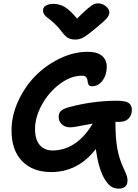

<svg xmlns="http://www.w3.org/2000/svg" viewBox="-20 -1005 826 1146"><path d="M565.9 -984.9Q591.8 -984.9 612.3 -967.5Q632.8 -950.2 632.8 -930.2Q632.8 -915 617.7 -896.5Q602.5 -877.9 546.9 -833Q541 -828.1 529.1 -818.6Q517.1 -809.1 512.9 -805.9Q508.8 -802.7 499.8 -795.9Q490.7 -789.1 487.1 -786.9Q483.4 -784.7 476.1 -780.5Q468.8 -776.4 464.4 -775.1Q460 -773.9 453.4 -772Q446.8 -770 440.4 -769.5Q434.1 -769 426.8 -769Q401.9 -769 383.8 -780.3Q365.7 -791.5 347.2 -817.9Q327.1 -844.2 304.7 -865Q282.2 -885.7 268.8 -894.8Q255.4 -903.8 246.1 -915.8Q236.8 -927.7 236.8 -942.9Q236.8 -960.9 253.7 -971.4Q270.5 -981.9 299.8 -981.9Q334.5 -981.9 366 -963.6Q397.5 -945.3 439.9 -894Q481 -935.5 506.1 -956.1Q531.2 -976.6 541.7 -980.7Q552.2 -984.9 565.9 -984.9ZM397.9 -245.1Q368.7 -245.1 349.4 -262.9Q330.1 -280.8 330.1 -309.1Q330.1 -330.1 344.2 -343.3Q358.4 -356.4 395 -366.2Q529.3 -402.3 673.8 -403.8Q729 -403.8 748 -390.6Q767.1 -377.4 767.1 -348.1Q767.1 -318.8 748.3 -298.3Q729.5 -277.8 693.8 -277.8H668.9Q668.9 -180.7 680.2 -118.7Q691.4 -56.6 716.8 -2.9Q731.9 29.8 736.6 43.9Q741.2 58.1 741.2 73.2Q741.2 95.7 727.5 108.4Q713.9 121.1 690.9 121.1Q660.6 121.1 640.6 106.4Q620.6 91.8 601.1 58.1Q566.9 -4.4 551.8 -115.2Q445.3 22 285.2 22Q175.8 22 112.3 -43Q48.8 -107.9 48.8 -226.1Q48.8 -314.5 88.4 -401.1Q127.9 -487.8 191.2 -552Q254.4 -616.2 337.4 -656Q420.4 -695.8 502.9 -695.8Q561 -695.8 589.1 -671.6Q617.2 -647.5 617.2 -606.9Q617.2 -558.1 592 -524.2Q566.9 -490.2 529.8 -490.2Q517.1 -490.2 511.2 -496.8Q505.4 -503.4 504.2 -512.5Q502.9 -521.5 501.2 -530.8Q499.5 -540 491.9 -546.6Q484.4 -553.2 469.2 -553.2Q402.8 -553.2 336.9 -503.9Q271 -454.6 230 -380.1Q189 -305.7 189 -234.9Q189 -172.4 217 -139.6Q245.1 -106.9 293.9 -106.9Q364.7 -106.9 425.8 -147.7Q486.8 -188.5 533.2 -267.1Q508.8 -263.2 479.2 -257.3Q449.7 -251.5 430.9 -248.3Q412.1 -245.1 397.9 -245.1Z"/></svg>

Font: Shantell Sans Bouncy
Style: Regular
Weight: 600
Designer: Stephen Nixon, Anya Danilova, Shantell Martin
Foundry: Arrow Type
Version: Version 1.006;[9816181b4]